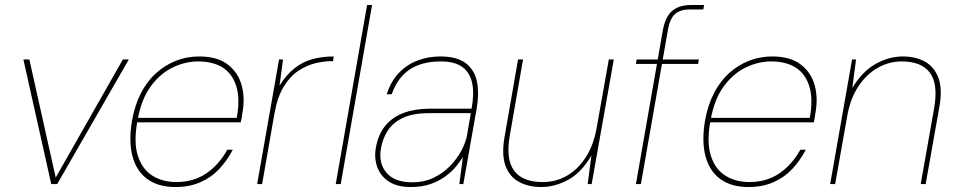

<svg xmlns="http://www.w3.org/2000/svg" viewBox="-20 -740 3847 772"><path d="M186 0 74 -501H98L204 -26L474 -501H498L210 0Z M686 12Q615 12 571 -21Q527 -54 512 -114.5Q497 -175 511 -256Q522 -317 546.5 -365Q571 -413 607 -445.5Q643 -478 687 -495.5Q731 -513 781 -513Q854 -513 896 -480.5Q938 -448 952 -396Q966 -344 954 -282Q953 -272 951.5 -265Q950 -258 948 -248H521L524 -266H932Q946 -343 930 -393.5Q914 -444 875 -468.5Q836 -493 777 -493Q725 -493 675 -469Q625 -445 587 -394Q549 -343 534 -261L532 -251Q517 -167 534.5 -113Q552 -59 593 -33.5Q634 -8 689 -8Q758 -8 809 -42.5Q860 -77 894 -138H916Q893 -94 861 -60Q829 -26 785 -7Q741 12 686 12Z M1014 0 1102 -501H1118L1104 -396Q1131 -439 1163.5 -465Q1196 -491 1235.5 -502Q1275 -513 1322 -513L1319 -494H1310Q1283 -494 1249 -486Q1215 -478 1181.5 -456.5Q1148 -435 1122 -393.5Q1096 -352 1084 -286L1034 0Z M1330 0 1456 -720H1476L1350 0Z M1632 12Q1577 12 1543.5 -10Q1510 -32 1497 -68Q1484 -104 1491 -145Q1501 -201 1530 -235.5Q1559 -270 1604.5 -286.5Q1650 -303 1708 -303H1876Q1887 -361 1879 -403.5Q1871 -446 1840.5 -469.5Q1810 -493 1752 -493Q1677 -493 1628 -461Q1579 -429 1555 -361H1535Q1552 -414 1584.5 -447.5Q1617 -481 1659.5 -497Q1702 -513 1750 -513Q1819 -513 1854 -485Q1889 -457 1898 -410.5Q1907 -364 1897 -306L1843 0H1827L1841 -108Q1832 -94 1816 -73.5Q1800 -53 1774.5 -33.5Q1749 -14 1714 -1Q1679 12 1632 12ZM1638 -7Q1686 -7 1724 -25.5Q1762 -44 1790 -73Q1818 -102 1835.5 -135Q1853 -168 1858 -197L1873 -285H1705Q1640 -285 1600 -266Q1560 -247 1539.5 -215.5Q1519 -184 1512 -145Q1501 -85 1533.5 -46Q1566 -7 1638 -7Z M2156 12Q2105 12 2067 -8.5Q2029 -29 2012.5 -73.5Q1996 -118 2009 -191L2063 -501H2083L2030 -196Q2013 -100 2047 -54Q2081 -8 2162 -8Q2216 -8 2260.5 -34Q2305 -60 2336.5 -109.5Q2368 -159 2380 -231L2428 -501H2448L2359 0H2343L2358 -115Q2318 -46 2264.5 -17Q2211 12 2156 12Z M2537 0 2646 -623Q2652 -653 2664.5 -674.5Q2677 -696 2700.5 -708Q2724 -720 2761 -720H2811L2808 -702H2755Q2715 -702 2694.5 -684Q2674 -666 2666 -622L2557 0ZM2537 -483 2540 -501H2790L2787 -483Z M2990 12Q2919 12 2875 -21Q2831 -54 2816 -114.5Q2801 -175 2815 -256Q2826 -317 2850.5 -365Q2875 -413 2911 -445.5Q2947 -478 2991 -495.5Q3035 -513 3085 -513Q3158 -513 3200 -480.5Q3242 -448 3256 -396Q3270 -344 3258 -282Q3257 -272 3255.5 -265Q3254 -258 3252 -248H2825L2828 -266H3236Q3250 -343 3234 -393.5Q3218 -444 3179 -468.5Q3140 -493 3081 -493Q3029 -493 2979 -469Q2929 -445 2891 -394Q2853 -343 2838 -261L2836 -251Q2821 -167 2838.5 -113Q2856 -59 2897 -33.5Q2938 -8 2993 -8Q3062 -8 3113 -42.5Q3164 -77 3198 -138H3220Q3197 -94 3165 -60Q3133 -26 3089 -7Q3045 12 2990 12Z M3318 0 3406 -501H3422L3407 -386Q3446 -452 3500 -482.5Q3554 -513 3610 -513Q3661 -513 3698.5 -492.5Q3736 -472 3753 -427.5Q3770 -383 3757 -310L3702 0H3682L3736 -305Q3753 -402 3719 -447.5Q3685 -493 3606 -493Q3555 -493 3509.5 -467.5Q3464 -442 3431 -392Q3398 -342 3386 -270L3338 0Z"/></svg>

Font: DM Sans 18pt Thin
Style: Italic
Weight: 250
Italic angle: -10°
Designer: Colophon Foundry, Jonny Pinhorn
Foundry: Colophon Foundry
Version: Version 4.004;gftools[0.9.30]